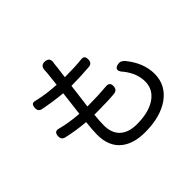

<svg xmlns="http://www.w3.org/2000/svg" viewBox="-179 -1013 1285 1285"><g transform="rotate(-45 463.5 -371.0)"><path d="M524 34Q417 34 355 -15Q285 -70 285 -182Q285 -220 293 -294Q197 -302 119 -321Q92 -329 93 -360Q96 -404 136 -391Q209 -372 300 -365Q302 -381 306 -413Q317 -498 321 -539Q238 -546 143 -565Q116 -572 117 -603Q119 -625 127.5 -632.5Q136 -640 156 -634Q235 -615 330 -610Q338 -675 341 -711Q342 -717 342 -730Q342 -779 385 -776Q430 -773 419 -723Q419 -718 417 -708V-706Q416 -689 409 -641Q407 -619 405 -607Q497 -607 564 -614Q602 -620 600 -579Q599 -545 567 -542Q478 -535 402 -535H395Q389 -493 379 -407Q375 -377 373 -362H392Q477 -362 553 -369Q595 -374 593 -333Q591 -299 558 -296Q496 -290 402 -290Q385 -290 367 -290Q361 -233 361 -194Q361 -123 401 -84Q443 -43 524 -43Q635 -43 700 -87Q765 -131 765 -206.5Q765 -282 710 -353Q687 -377 688 -393Q689 -411 718 -417Q746 -423 768 -397Q846 -301 846 -198Q846 -92 757 -28Q669 34 524 34Z"/></g></svg>

Font: GenSenRounded JP R
Style: Regular
Weight: 400
Version: Version 1.501;PS 1;hotconv 16.6.51;makeotf.lib2.5.65220